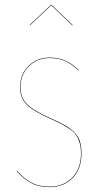

<svg xmlns="http://www.w3.org/2000/svg" viewBox="-20 -765 414 794"><path d="M104 -660.2 102.1 -661.1 190.9 -745.1H192.9L280.8 -661.1L278.8 -660.2L191.9 -743.2ZM184.1 -526.9Q222.7 -526.9 251 -514.2Q279.3 -501.5 305.2 -475.1L304.2 -473.1Q277.8 -500 250 -512.5Q222.2 -524.9 184.1 -524.9Q134.3 -524.9 99.6 -491Q64.9 -457 64.9 -404.8Q64.9 -360.8 92 -334Q119.1 -307.1 189 -275.9Q227.1 -259.3 248.8 -246.8Q270.5 -234.4 287.4 -217.5Q304.2 -200.7 310.5 -180.2Q316.9 -159.7 316.9 -129.9Q316.9 -66.4 280.3 -28.8Q243.7 8.8 186 8.8Q140.6 8.8 109.1 -8.1Q77.6 -24.9 48.8 -57.1L49.8 -59.1Q78.6 -26.9 109.9 -10Q141.1 6.8 186 6.8Q242.7 6.8 278.8 -30.5Q314.9 -67.9 314.9 -129.9Q314.9 -153.8 310.1 -171.6Q305.2 -189.5 296.9 -202.9Q288.6 -216.3 272 -228.5Q255.4 -240.7 236.8 -250.5Q218.3 -260.3 188 -273.9Q117.7 -305.2 90.3 -332.5Q63 -359.9 63 -404.8Q63 -458 98.1 -492.4Q133.3 -526.9 184.1 -526.9Z"/></svg>

Font: Fira Sans Compressed Two
Style: Regular
Weight: 100
Width: 1
Designer: Carrois Corporate & Edenspiekermann AG
Foundry: Carrois Corporate GbR & Edenspiekermann AG
Version: Version 4.203;PS 004.203;hotconv 1.0.88;makeotf.lib2.5.64775